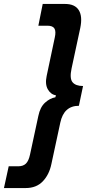

<svg xmlns="http://www.w3.org/2000/svg" viewBox="-96 -721 472 971"><path d="M266 -375Q255 -324 271 -305Q287 -286 324 -286L303 -186Q227 -186 209 -101L164 108Q153 162 120.5 196Q88 230 34 230H-76L-52 120H-4Q21 120 35 106.5Q49 93 56 60L98 -135Q107 -179 131.5 -201.5Q156 -224 184 -229L187 -239Q161 -243 146 -269Q131 -295 140 -337L181 -531Q188 -562 179.5 -576.5Q171 -591 144 -591H98L120 -701H233Q283 -701 302.5 -669.5Q322 -638 310 -580Z"/></svg>

Font: PT Sans
Style: Bold Italic
Weight: 700
Italic angle: -12°
Designer: A.Korolkova, O.Umpeleva, V.Yefimov
Foundry: ParaType Ltd
Version: Version 2.003W OFL